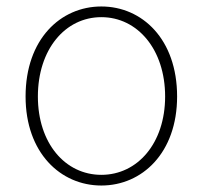

<svg xmlns="http://www.w3.org/2000/svg" viewBox="-20 -560 626 593"><path d="M293 13C419 13 527 -88 527 -262C527 -439 419 -540 293 -540C167 -540 59 -439 59 -262C59 -88 167 13 293 13ZM293 -20C181 -20 97 -118 97 -262C97 -407 181 -507 293 -507C405 -507 490 -407 490 -262C490 -118 405 -20 293 -20Z"/></svg>

Font: Harano Aji Gothic K1 ExtraLight
Style: Regular
Weight: 250
Foundry: Masamichi Hosoda
Version: HaranoAjiGothicK1-ExtraLight version 20230610;ttx 4.39.4